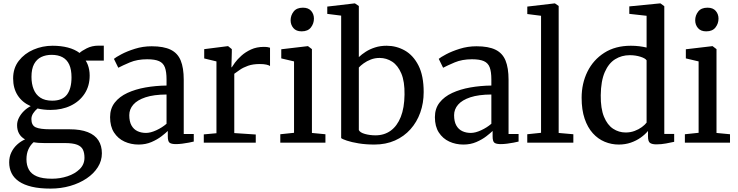

<svg xmlns="http://www.w3.org/2000/svg" viewBox="-20 -839 4338 1129"><path d="M277.2 270Q213.2 270 167.1 259.1Q120.9 248.1 91.5 227.9Q62 207.7 48 179.3Q34 150.8 34 115.7Q34 83.3 46.8 56.9Q59.5 30.4 80.9 11Q102.2 -8.4 127.4 -19.4Q104.3 -32.1 92.4 -53.1Q80.5 -74 80.5 -103.1Q80.5 -125.4 91.4 -146.7Q102.3 -168.1 120.4 -185.9Q138.5 -203.8 160.5 -214.8Q110.5 -236.9 83.8 -278.5Q57.2 -320 57.2 -377.9Q57.2 -438.3 90.5 -481.4Q123.8 -524.4 176.9 -547.2Q230.1 -570 289.1 -570Q338.6 -570 379 -559.5Q419.4 -549 447.9 -527.6Q458.8 -539 489.8 -554.8Q520.8 -570.6 559.7 -570.6H590.4V-482.7H483.8Q491.2 -471.5 496.4 -457.7Q501.6 -443.8 504.4 -428Q507.3 -412.2 507.3 -395.1Q507.4 -333.7 477.6 -288.2Q447.8 -242.6 395.8 -217.6Q343.8 -192.6 277.2 -192.6Q256.5 -192.6 237.3 -194.8Q218.1 -196.9 200.6 -201.1Q185.2 -188.4 174.9 -172.3Q164.6 -156.3 164.6 -138.8Q164.6 -102.3 189.7 -90.5Q214.8 -78.8 274.9 -78.8H388.6Q454.2 -78.8 496.4 -61.9Q538.6 -45.1 558.8 -13.5Q579.1 18.2 579.1 62.5Q579.1 106.6 555.2 144.2Q531.4 181.9 489.5 210.1Q447.6 238.4 393.1 254.2Q338.5 270 277.2 270ZM286.1 211.9Q333.4 211.9 377 197.4Q420.6 183 448.7 155.4Q476.7 127.9 476.7 88.3Q476.7 60.4 467.7 41.2Q458.7 21.9 433.6 12Q408.5 2.2 360 2.2H240Q223 2.2 207.2 1.1Q191.3 -0.1 177.5 -2.8Q157.7 14.9 146.6 40Q135.6 65 135.6 97.7Q135.6 133.1 149.9 158.7Q164.1 184.3 196.9 198.1Q229.7 211.9 286.1 211.9ZM287.2 -247Q346.7 -247 373.6 -282.4Q400.5 -317.9 400.5 -384.4Q400.5 -429.9 387.2 -459.1Q373.9 -488.2 347.8 -502.4Q321.7 -516.5 283.5 -516.5Q249.3 -516.5 222.6 -503.7Q195.8 -490.8 180.4 -462.4Q165.1 -434 165.1 -387Q165.1 -346.3 177.6 -314.6Q190 -282.9 217 -264.9Q243.9 -247 287.2 -247Z M794.9 11Q750.1 11 711.9 -6.5Q673.8 -24 650.5 -59.8Q627.3 -95.5 627.3 -150Q627.3 -200.5 654.7 -235.7Q682.2 -270.8 729.1 -292.5Q776.1 -314.2 835.5 -324.7Q895 -335.2 959.3 -336V-371.5Q959.3 -416.7 949.7 -442.6Q940.1 -468.4 915.5 -479.4Q890.9 -490.5 845.5 -490.5Q787.2 -490.5 743.4 -472Q699.6 -453.4 675.6 -440.6L649.9 -492.9Q660 -501.9 693.2 -519.6Q726.3 -537.4 773.3 -552.1Q820.3 -566.9 871.9 -566.9Q942.3 -566.9 983.6 -546.7Q1024.8 -526.6 1042.6 -483.2Q1060.4 -439.8 1060.4 -370.3V-51.1H1119.4V-6.6Q1108.3 -3.8 1090.1 -0.3Q1071.9 3.2 1051.8 5.8Q1031.6 8.4 1014.7 8.4Q988.3 8.4 977.5 0.5Q966.7 -7.4 966.7 -37.1V-69Q954.2 -56.6 929.6 -37.6Q905 -18.6 870.8 -3.8Q836.6 11 794.9 11ZM838.5 -57.4Q865.2 -57.4 899.3 -73.1Q933.4 -88.8 959.3 -111.3V-283.3Q884.3 -282.9 835.8 -266.9Q787.3 -250.8 763.7 -223.6Q740.2 -196.4 740.2 -161.8Q740.2 -124.6 753 -101.6Q765.8 -78.6 788.1 -68Q810.4 -57.4 838.5 -57.4Z M1178.3 0V-48.8L1252.8 -55.6V-477.9L1180.8 -495.3V-550L1319.1 -567.6H1321.4L1343.1 -550.1V-531.8L1340.7 -443.4H1343.1Q1347.6 -451.4 1361.6 -470.7Q1375.7 -489.9 1399.4 -511.4Q1423 -532.8 1456.1 -548.1Q1489.2 -563.3 1531.2 -563.3Q1545.6 -563.3 1554 -561.8Q1562.5 -560.2 1567.8 -558.4V-450.8Q1562.2 -455.2 1546.9 -458.9Q1531.7 -462.5 1507.7 -462.5Q1467 -462.5 1438.5 -452.3Q1410 -442.1 1390.7 -428.7Q1371.3 -415.3 1357.6 -405.2V-56.5L1483.9 -48.1V0Z M1628.2 0V-49.6L1709 -58.1V-477.9L1633.9 -495.6V-549.3L1789.2 -567.6H1791.2L1814.2 -550.1V-57.2L1893.6 -49.6V0ZM1753.2 -654.7Q1721.5 -654.7 1705.2 -674Q1688.9 -693.3 1688.9 -719.7Q1688.9 -748.5 1706.7 -771.1Q1724.4 -793.8 1760.8 -793.8H1761.8Q1793.4 -793.8 1809.7 -774.9Q1826 -755.9 1826 -729.5Q1826 -700.7 1808.3 -677.7Q1790.5 -654.7 1754.2 -654.7Z M1904.4 -757.4V-800.3L2065.1 -819.1H2067.1L2090 -803.6V-503.2Q2106.9 -519.5 2130.9 -534.9Q2155 -550.4 2185.9 -560.2Q2216.8 -570 2253.5 -570Q2310.6 -570 2360.3 -542.1Q2409.9 -514.1 2440.6 -454.1Q2471.3 -394 2471.3 -297.4Q2471.3 -233.1 2451.3 -177.1Q2431.4 -121.1 2393.6 -78.9Q2355.9 -36.6 2302.3 -12.8Q2248.6 11 2181.8 11Q2130.6 11 2088.6 4Q2046.7 -2.9 2019.7 -12Q1992.7 -21.1 1986.1 -27V-747.1ZM2212.1 -498.3Q2184.5 -498.3 2160.7 -489.1Q2136.8 -479.9 2118.6 -466.7Q2100.4 -453.5 2090 -442V-74.4Q2096.6 -59.6 2125.7 -51.4Q2154.8 -43.2 2188.3 -43.2Q2239.4 -43.2 2277.4 -70.6Q2315.3 -98 2336.6 -151.4Q2357.8 -204.7 2358.7 -282.6Q2360 -359 2340 -406.6Q2320 -454.1 2286.3 -476.2Q2252.6 -498.3 2212.1 -498.3Z M2704.9 11Q2660.1 11 2621.9 -6.5Q2583.8 -24 2560.5 -59.8Q2537.3 -95.5 2537.3 -150Q2537.3 -200.5 2564.7 -235.7Q2592.2 -270.8 2639.1 -292.5Q2686.1 -314.2 2745.5 -324.7Q2805 -335.2 2869.3 -336V-371.5Q2869.3 -416.7 2859.7 -442.6Q2850.1 -468.4 2825.5 -479.4Q2800.9 -490.5 2755.5 -490.5Q2697.2 -490.5 2653.4 -472Q2609.6 -453.4 2585.6 -440.6L2559.9 -492.9Q2570 -501.9 2603.2 -519.6Q2636.3 -537.4 2683.3 -552.1Q2730.3 -566.9 2781.9 -566.9Q2852.3 -566.9 2893.6 -546.7Q2934.8 -526.6 2952.6 -483.2Q2970.4 -439.8 2970.4 -370.3V-51.1H3029.4V-6.6Q3018.3 -3.8 3000.1 -0.3Q2981.9 3.2 2961.8 5.8Q2941.6 8.4 2924.7 8.4Q2898.3 8.4 2887.5 0.5Q2876.7 -7.4 2876.7 -37.1V-69Q2864.2 -56.6 2839.6 -37.6Q2815 -18.6 2780.8 -3.8Q2746.6 11 2704.9 11ZM2748.5 -57.4Q2775.2 -57.4 2809.3 -73.1Q2843.4 -88.8 2869.3 -111.3V-283.3Q2794.3 -282.9 2745.8 -266.9Q2697.3 -250.8 2673.7 -223.6Q2650.2 -196.4 2650.2 -161.8Q2650.2 -124.6 2663 -101.6Q2675.8 -78.6 2698.1 -68Q2720.4 -57.4 2748.5 -57.4Z M3161.5 -58.1V-746.2L3080.6 -756.5V-800.3L3241.6 -819.1H3243.1L3265.1 -803.8V-57.2L3351.4 -49.6V0H3080.4V-49.6Z M3618.5 11Q3575.3 11 3535.8 -5.4Q3496.4 -21.7 3465.9 -55.5Q3435.3 -89.3 3417.7 -141.2Q3400.1 -193.1 3400.1 -264.1Q3400.1 -348.3 3434.3 -417.7Q3468.5 -487 3533.3 -528.5Q3598.2 -570 3689.5 -570Q3715.1 -570 3738.8 -567.1Q3762.4 -564.2 3782.1 -559.4V-746.2L3680.4 -757.5V-801.4L3861.1 -819.1H3863.7L3886.2 -802.4V-51.3H3944.3V-5.1Q3923.9 -0.6 3896.3 4.6Q3868.7 9.9 3839.2 9.9Q3815.5 9.9 3803 1.9Q3790.4 -6 3790.4 -36.7V-69Q3773.4 -48.3 3747.6 -30Q3721.9 -11.6 3689.2 -0.3Q3656.5 11 3618.5 11ZM3659.1 -59.9Q3687.4 -59.9 3711.7 -69.1Q3736 -78.2 3754.1 -91.6Q3772.3 -105.1 3782.1 -118V-484.3Q3774.6 -496.3 3745.7 -505.4Q3716.8 -514.5 3683.2 -514.5Q3635.5 -514.5 3597.3 -490.8Q3559 -467.1 3536.3 -415.2Q3513.5 -363.3 3512.5 -279Q3511.7 -200.7 3531.6 -152.4Q3551.5 -104.1 3585.2 -82Q3618.8 -59.9 3659.1 -59.9Z M4007.2 0V-49.6L4088 -58.1V-477.9L4012.9 -495.6V-549.3L4168.2 -567.6H4170.2L4193.2 -550.1V-57.2L4272.6 -49.6V0ZM4132.2 -654.7Q4100.5 -654.7 4084.2 -674Q4067.9 -693.3 4067.9 -719.7Q4067.9 -748.5 4085.7 -771.1Q4103.4 -793.8 4139.8 -793.8H4140.8Q4172.4 -793.8 4188.7 -774.9Q4205 -755.9 4205 -729.5Q4205 -700.7 4187.3 -677.7Q4169.5 -654.7 4133.2 -654.7Z"/></svg>

Font: Merriweather Light
Style: Regular
Weight: 300
Designer: Eben Sorkin
Foundry: Eben Sorkin
Version: Version 2.100